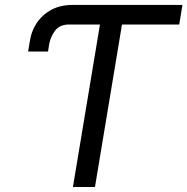

<svg xmlns="http://www.w3.org/2000/svg" viewBox="-20 -747 749 767"><path d="M708.8 -727.3 696 -649.1H467.3L359.4 0H271.3L379.3 -649.1H255.7Q218 -649.1 199.6 -624.1Q181.1 -599.1 176.1 -568.2L171.9 -541.2H92.3L99.4 -583.8Q109.7 -647.7 155.4 -687.5Q201 -727.3 268.5 -727.3Z"/></svg>

Font: Inter UI
Style: Italic
Weight: 400
Italic angle: -9.39999°
Designer: Rasmus Andersson
Foundry: rsms
Version: 3.2;8d6f07862